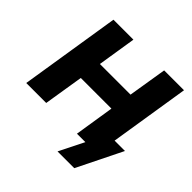

<svg xmlns="http://www.w3.org/2000/svg" viewBox="-216 -902 1272 1272"><g transform="rotate(45 420.0 -265.5)"><path d="M499 174 586 0H509L532 -144H813L656 174ZM32 0 144 -705H331L288 -434H575L619 -705H805L693 0H507L551 -279H264L219 0Z"/></g></svg>

Font: Nunito Sans 10pt Black
Style: Italic
Weight: 900
Italic angle: -9°
Designer: Vernon Adams
Foundry: Vernon Adams
Version: Version 3.101;gftools[0.9.27]